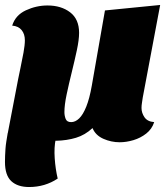

<svg xmlns="http://www.w3.org/2000/svg" viewBox="-24 -552 675 772"><path d="M457 20Q423 20 391.5 6Q360 -8 348 -37Q318 -9 281.5 2Q245 13 202 14Q186 14 165 9.5Q144 5 136 1L6 -10L49 -234Q52 -250 58.5 -280Q65 -310 70.5 -340.5Q76 -371 76 -390Q76 -415 63 -431Q50 -447 25 -449Q38 -491 80 -510.5Q122 -530 167 -530Q222 -530 258 -502.5Q294 -475 294 -420Q294 -392 285 -350Q276 -308 264.5 -261.5Q253 -215 244 -172.5Q235 -130 235 -101Q235 -87 240 -74Q245 -61 262 -61Q279 -61 294.5 -76Q310 -91 323 -123.5Q336 -156 345 -207L398 -510L620 -532L550 -160Q549 -152 547 -140Q545 -128 545 -118Q545 -98 557 -80.5Q569 -63 596 -61Q587 -33 564 -15Q541 3 512.5 11.5Q484 20 457 20ZM93 200Q47 200 21.5 176.5Q-4 153 -4 99Q-4 87 -3.5 74Q-3 61 -2 46.5Q-1 32 1.5 16.5Q4 1 7 -17L200 7Q193 41 196 84.5Q199 128 208 166Q157 200 93 200Z"/></svg>

Font: Sansita Swashed Light Black
Style: Regular
Weight: 900
Version: Version 1.003